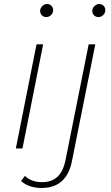

<svg xmlns="http://www.w3.org/2000/svg" viewBox="-20 -740 555 957"><path d="M59 0 162 -519H195L92 0ZM210 -655Q197 -655 188.5 -664Q180 -673 180 -685Q180 -699 190.5 -709.5Q201 -720 215 -720Q228 -720 236.5 -711Q245 -702 245 -690Q245 -676 235 -665.5Q225 -655 210 -655ZM187 197Q156 197 129.5 188Q103 179 85 162L104 137Q138 168 189 168Q237 168 266 141.5Q295 115 307 56L422 -519H455L339 61Q313 197 187 197ZM470 -655Q457 -655 448.5 -664Q440 -673 440 -685Q440 -699 450.5 -709.5Q461 -720 475 -720Q488 -720 496.5 -711Q505 -702 505 -690Q505 -676 495 -665.5Q485 -655 470 -655Z"/></svg>

Font: Montserrat Thin ExtraLight
Style: Italic
Weight: 250
Italic angle: -11.3°
Version: Version 9.000